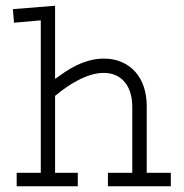

<svg xmlns="http://www.w3.org/2000/svg" viewBox="-20 -649 640 669"><path d="M171.9 -374Q188 -385.7 206.8 -398.4Q225.6 -411.1 246.8 -421.4Q268.1 -431.6 292 -438.2Q315.9 -444.8 342.3 -444.8Q377 -444.8 404.5 -432.6Q432.1 -420.4 451.4 -398.7Q470.7 -377 481 -346.7Q491.2 -316.4 491.2 -279.8V-46.9H575.2V0H356V-46.9H440.9V-275.9Q440.9 -303.2 434.3 -325.2Q427.7 -347.2 415 -362.5Q402.3 -377.9 383.8 -386.5Q365.2 -395 341.3 -395Q319.3 -395 296.6 -387.9Q273.9 -380.9 252.2 -369.6Q230.5 -358.4 210 -344Q189.5 -329.6 171.9 -314.9V-46.9H251V0H38.1V-46.9H122.1V-578.1L28.8 -569.8L24.9 -617.2L171.9 -628.9Z"/></svg>

Font: Ethiopic Sadiss
Style: Regular
Weight: 400
Designer: abass alamnehe
Foundry: Senamirmir Project
Version: Version 5.100